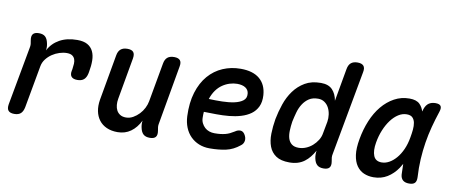

<svg xmlns="http://www.w3.org/2000/svg" viewBox="-65 -1018 3131 1306"><g transform="rotate(10 1500.0 -365.0)"><path d="M75 10Q46 10 34 -4Q22 -18 27 -48L101 -452Q104 -465 103 -477.5Q102 -490 99 -503Q94 -532 105.5 -546Q117 -560 146 -560Q175 -560 190 -546Q205 -532 211 -503Q214 -491 214.5 -478Q215 -465 213 -453Q239 -504 289.5 -532Q340 -560 411 -560Q455 -560 481.5 -545Q508 -530 521 -503Q534 -476 534.5 -439.5Q535 -403 527 -361L525 -350Q519 -321 503 -306.5Q487 -292 457 -292Q428 -292 416 -306.5Q404 -321 410 -349L412 -358Q415 -378 416 -396.5Q417 -415 411.5 -429Q406 -443 393 -451.5Q380 -460 356 -460Q332 -460 305.5 -451.5Q279 -443 256 -427.5Q233 -412 216 -390Q199 -368 194 -341L141 -48Q135 -18 119.5 -4Q104 10 75 10Z M1011 10Q982 10 966.5 -4Q951 -18 945 -47Q942 -59 941.5 -72Q941 -85 943 -97Q918 -46 879 -18Q840 10 788 10Q745 10 712.5 -4.5Q680 -19 660 -45.5Q640 -72 633 -107.5Q626 -143 633 -186L689 -502Q694 -532 711 -546Q728 -560 757 -560Q787 -560 798.5 -546Q810 -532 805 -502L754 -214Q750 -192 752 -171Q754 -150 762.5 -134Q771 -118 787 -108Q803 -98 827 -98Q853 -98 876 -111Q899 -124 917.5 -143.5Q936 -163 948 -187Q960 -211 964 -234L1012 -502Q1017 -532 1033.5 -546Q1050 -560 1080 -560Q1109 -560 1121 -546Q1133 -532 1127 -502L1056 -98Q1053 -85 1054 -72.5Q1055 -60 1058 -47Q1063 -18 1051.5 -4Q1040 10 1011 10Z M1640 -127Q1655 -104 1652 -82.5Q1649 -61 1631 -48Q1587 -12 1537 -1Q1487 10 1424 10Q1384 10 1350.5 -3.5Q1317 -17 1292 -42Q1267 -67 1253 -102Q1239 -137 1237 -179Q1233 -272 1255 -343.5Q1277 -415 1318.5 -463Q1360 -511 1417 -535.5Q1474 -560 1540 -560Q1625 -560 1671 -521Q1717 -482 1722 -410Q1725 -363 1709.5 -330.5Q1694 -298 1665.5 -277.5Q1637 -257 1598.5 -245.5Q1560 -234 1517 -230Q1474 -226 1429 -226.5Q1384 -227 1343 -228Q1342 -219 1342 -209V-188Q1342 -167 1350.5 -150Q1359 -133 1372 -121Q1385 -109 1402.5 -103Q1420 -97 1439 -97Q1462 -97 1479.5 -99Q1497 -101 1513 -105Q1529 -109 1543.5 -116Q1558 -123 1574 -133Q1592 -146 1610 -145.5Q1628 -145 1640 -127ZM1361 -320Q1407 -318 1453.5 -319Q1500 -320 1537 -328Q1574 -336 1596 -353Q1618 -370 1615 -401Q1614 -414 1608 -424Q1602 -434 1591.5 -441Q1581 -448 1566.5 -451.5Q1552 -455 1534 -455Q1509 -455 1483 -447Q1457 -439 1433.5 -423Q1410 -407 1391.5 -381.5Q1373 -356 1361 -320Z M2256 -98Q2253 -85 2254 -72.5Q2255 -60 2258 -47Q2263 -18 2251.5 -4Q2240 10 2211 10Q2182 10 2166.5 -4Q2151 -18 2145 -47Q2142 -59 2142 -73.5Q2142 -88 2144 -101Q2130 -76 2114 -56Q2098 -36 2078 -21Q2058 -6 2032.5 2Q2007 10 1975 10Q1916 10 1882.5 -12.5Q1849 -35 1834.5 -73.5Q1820 -112 1821 -161.5Q1822 -211 1831 -264Q1841 -316 1859 -369Q1877 -422 1908 -464.5Q1939 -507 1984 -533.5Q2029 -560 2094 -560Q2146 -560 2173 -532Q2200 -504 2208 -457L2248 -682Q2253 -712 2269.5 -726Q2286 -740 2315 -740Q2344 -740 2356.5 -726Q2369 -712 2363 -682ZM2020 -99Q2045 -99 2069.5 -109Q2094 -119 2114 -136.5Q2134 -154 2148.5 -177Q2163 -200 2167 -227L2182 -307Q2186 -332 2182.5 -357.5Q2179 -383 2168 -404Q2157 -425 2138 -438Q2119 -451 2094 -451Q2056 -451 2031 -434.5Q2006 -418 1989 -391.5Q1972 -365 1963 -332.5Q1954 -300 1947 -267Q1942 -234 1941 -203.5Q1940 -173 1947 -150Q1954 -127 1971.5 -113Q1989 -99 2020 -99Z M2555 10Q2519 10 2489 -3Q2459 -16 2439 -44.5Q2419 -73 2412.5 -118.5Q2406 -164 2418 -230Q2430 -298 2455 -358.5Q2480 -419 2517 -463.5Q2554 -508 2601.5 -534Q2649 -560 2706 -560Q2754 -560 2777 -537Q2797 -517 2805 -488Q2808 -497 2811 -507Q2821 -535 2839.5 -547.5Q2858 -560 2885 -560Q2913 -560 2921.5 -547Q2930 -534 2921 -507Q2902 -450 2887.5 -395Q2873 -340 2864 -283.5Q2855 -227 2851.5 -167.5Q2848 -108 2852 -42Q2853 -15 2841.5 -2.5Q2830 10 2802 10Q2774 10 2759 -3Q2744 -16 2742 -42Q2740 -80 2740 -115Q2731 -99 2722 -85Q2692 -41 2650.5 -15.5Q2609 10 2555 10ZM2593 -99Q2619 -99 2644.5 -113Q2670 -127 2692.5 -153Q2715 -179 2732 -216.5Q2749 -254 2757 -302Q2762 -329 2764.5 -355.5Q2767 -382 2763 -403Q2759 -424 2746 -437.5Q2733 -451 2706 -451Q2676 -451 2648.5 -433.5Q2621 -416 2598 -385.5Q2575 -355 2558 -314Q2541 -273 2533 -226Q2523 -168 2537 -133.5Q2551 -99 2593 -99Z"/></g></svg>

Font: Maple Mono NL SemiBold
Style: Italic
Weight: 600
Italic angle: -10°
Monospace: yes
Designer: subframe7536
Version: Version 7.000